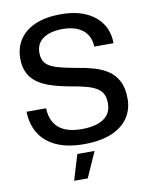

<svg xmlns="http://www.w3.org/2000/svg" viewBox="-100 -810 853 1085"><g transform="rotate(-10 326.5 -267.0)"><path d="M328 9Q232 9 168 -21Q104 -51 72 -104.5Q40 -158 39 -228H151Q152 -182 171.5 -147.5Q191 -113 230 -95Q269 -77 331 -77Q382 -77 420 -89.5Q458 -102 479 -128Q500 -154 500 -195Q500 -226 490 -247Q480 -268 457.5 -282.5Q435 -297 398.5 -307Q362 -317 308 -326Q246 -337 198.5 -352.5Q151 -368 119.5 -391.5Q88 -415 72 -449Q56 -483 56 -529Q56 -593 88 -640Q120 -687 180 -712Q240 -737 324 -737Q408 -737 467 -710.5Q526 -684 558 -636.5Q590 -589 590 -524H480Q478 -568 457.5 -596.5Q437 -625 402 -639Q367 -653 320 -653Q272 -653 238 -640Q204 -627 186 -603Q168 -579 168 -543Q168 -506 186 -484Q204 -462 247 -448.5Q290 -435 364 -422Q412 -415 457 -402Q502 -389 537 -366Q572 -343 593 -303.5Q614 -264 614 -201Q614 -139 581.5 -91.5Q549 -44 485.5 -17.5Q422 9 328 9ZM236 203 280 57H379L314 203Z"/></g></svg>

Font: Mona Sans ExtraLight Medium
Style: Regular
Weight: 500
Version: Version 2.000